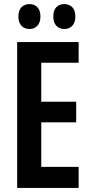

<svg xmlns="http://www.w3.org/2000/svg" viewBox="-20 -920 458 940"><path d="M365 0H64V-714H365V-613H182V-422H353V-321H182V-103H365ZM70 -839Q70 -870 85.5 -885Q101 -900 124 -900Q148 -900 163 -884.5Q178 -869 178 -839Q178 -810 163 -794Q148 -778 125 -778Q100 -778 85 -794Q70 -810 70 -839ZM241 -839Q241 -870 256 -885Q271 -900 294 -900Q319 -900 334 -884.5Q349 -869 349 -839Q349 -810 334 -794Q319 -778 295 -778Q270 -778 255.5 -794Q241 -810 241 -839Z"/></svg>

Font: Noto Sans Display ExtraCondensed SemiBold
Style: Regular
Weight: 600
Width: 2
Designer: Monotype Design Team
Foundry: Monotype Imaging Inc.
Version: Version 2.003